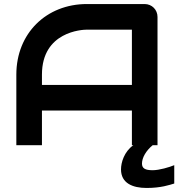

<svg xmlns="http://www.w3.org/2000/svg" viewBox="-20 -720 884 952"><path d="M761 -636C761 -672 733 -700 697 -700H411C210 -700 61 -555 61 -350V0H188V-172H634V0H641C596 32 580 85 580 120C580 188 637 212 707 212C779 212 820 197 844 190V99C820 109 770 124 737 124C700 124 684 115 684 91C684 62 704 27 737 0H761ZM188 -350C188 -564 388 -573 411 -573H634V-299H188Z"/></svg>

Font: Audiowide
Style: Regular
Weight: 400
Designer: Astigmatic (AOETI)
Foundry: Astigmatic (AOETI)
Version: Version 1.002